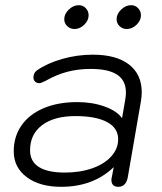

<svg xmlns="http://www.w3.org/2000/svg" viewBox="-20 -711 626 741"><path d="M33 -127Q33 -184 63 -227Q93 -270 148.5 -293.5Q204 -317 278 -317Q336 -317 383.5 -300Q431 -283 451 -255L463 -324Q466 -341 466 -354Q466 -400 432.5 -422.5Q399 -445 330 -445Q282 -445 240 -434Q198 -423 156 -399Q138 -390 132 -390Q122 -390 115.5 -396Q109 -402 109 -412Q109 -429 122 -439Q162 -467 220 -483.5Q278 -500 338 -500Q429 -500 478 -462Q527 -424 527 -355Q527 -339 524 -321L473 -26Q466 10 436 10Q424 10 417 3.5Q410 -3 410 -16Q410 -22 411 -25L419 -66Q340 10 216 10Q133 10 83 -27.5Q33 -65 33 -127ZM436 -174Q436 -217 393 -240Q350 -263 271 -263Q189 -263 142.5 -228Q96 -193 96 -131Q96 -88 130 -66.5Q164 -45 230 -45Q289 -45 336 -61.5Q383 -78 409.5 -107.5Q436 -137 436 -174ZM228 -637Q228 -657 245.5 -674Q263 -691 284 -691Q300 -691 311 -679.5Q322 -668 322 -652Q322 -632 305 -615.5Q288 -599 268 -599Q251 -599 239.5 -610Q228 -621 228 -637ZM430 -637Q430 -657 447.5 -674Q465 -691 486 -691Q502 -691 513 -679.5Q524 -668 524 -652Q524 -632 507 -615.5Q490 -599 469 -599Q453 -599 441.5 -610Q430 -621 430 -637Z"/></svg>

Font: Kodchasan Light
Style: Italic
Weight: 300
Italic angle: -10°
Version: Version 1.000; ttfautohint (v1.6)